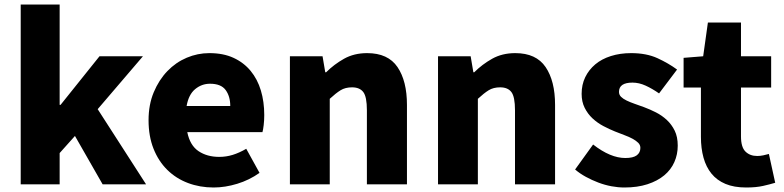

<svg xmlns="http://www.w3.org/2000/svg" viewBox="-20 -819 3484 853"><path d="M245 -799V-353H249L422 -569H615L414 -334L629 0H436L313 -215L245 -139V0H72V-799Z M929 14Q868 14 815 -6Q762 -26 723 -64.5Q684 -103 662 -158.5Q640 -214 640 -285Q640 -354 663 -409Q686 -464 723.5 -503Q761 -542 809.5 -562.5Q858 -583 910 -583Q972 -583 1017.5 -562Q1063 -541 1093.5 -504Q1124 -467 1139 -417Q1154 -367 1154 -308Q1154 -285 1151.5 -263.5Q1149 -242 1146 -232H812Q824 -173 862 -147.5Q900 -122 954 -122Q985 -122 1014 -131Q1043 -140 1074 -158L1133 -51Q1088 -19 1034 -2.5Q980 14 929 14ZM1003 -348Q1003 -391 982.5 -419Q962 -447 913 -447Q876 -447 847 -423Q818 -399 809 -348Z M1413 -569 1425 -498H1429Q1464 -533 1508.5 -558Q1553 -583 1611 -583Q1704 -583 1746 -521Q1788 -459 1788 -353V0H1610V-329Q1610 -389 1594 -410Q1578 -431 1544 -431Q1514 -431 1493 -418Q1472 -405 1445 -380V0H1268V-569Z M2071 -569 2083 -498H2087Q2122 -533 2166.5 -558Q2211 -583 2269 -583Q2362 -583 2404 -521Q2446 -459 2446 -353V0H2268V-329Q2268 -389 2252 -410Q2236 -431 2202 -431Q2172 -431 2151 -418Q2130 -405 2103 -380V0H1926V-569Z M2754 14Q2726 14 2696.5 8.5Q2667 3 2638 -8Q2609 -19 2582.5 -33.5Q2556 -48 2535 -66L2615 -177Q2692 -117 2758 -117Q2793 -117 2809 -129Q2825 -141 2825 -162Q2825 -175 2815.5 -184.5Q2806 -194 2790.5 -202.5Q2775 -211 2754.5 -218.5Q2734 -226 2712 -235Q2687 -245 2660.5 -259Q2634 -273 2612.5 -293Q2591 -313 2577.5 -340Q2564 -367 2564 -402Q2564 -443 2580 -476Q2596 -509 2624.5 -533Q2653 -557 2694 -570Q2735 -583 2784 -583Q2852 -583 2901 -560.5Q2950 -538 2988 -510L2908 -404Q2878 -425 2848.5 -438.5Q2819 -452 2790 -452Q2730 -452 2730 -411Q2730 -398 2739 -389Q2748 -380 2763.5 -372.5Q2779 -365 2799 -358Q2819 -351 2841 -343Q2868 -333 2894.5 -319.5Q2921 -306 2942.5 -286Q2964 -266 2977.5 -238.5Q2991 -211 2991 -172Q2991 -133 2976 -99Q2961 -65 2931 -40Q2901 -15 2856.5 -0.5Q2812 14 2754 14Z M3017 -562 3104 -569 3125 -719H3272V-569H3406V-430H3272V-213Q3272 -165 3292 -145.5Q3312 -126 3344 -126Q3358 -126 3371.5 -129Q3385 -132 3396 -135L3424 -7Q3401 0 3370 7Q3339 14 3295 14Q3241 14 3203 -2Q3165 -18 3141 -47.5Q3117 -77 3105.5 -118.5Q3094 -160 3094 -211V-430H3017Z"/></svg>

Font: Kinto Sans Black
Style: Regular
Weight: 900
Designer: Authors: Ryoko NISHIZUKA  (kana & ideographs); Paul D. Hunt (Latin, Greek & Cyrillic); Wenlong ZHANG  (bopomofo); Sandol
Foundry: Adobe Systems Incorporated, ookami Inc.
Version: Version 0.001